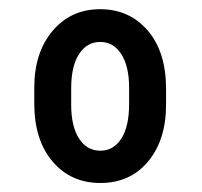

<svg xmlns="http://www.w3.org/2000/svg" viewBox="-20 -741 446 424"><path d="M55.7 -547.4Q55.7 -625 96.2 -672.9Q136.7 -720.7 201.2 -720.7Q265.6 -720.7 306.2 -673.6Q346.7 -626.5 346.7 -544.9V-509.8Q346.7 -432.1 307.1 -384.5Q267.6 -336.9 201.7 -336.9Q136.2 -336.9 95.9 -384.5Q55.7 -432.1 55.7 -512.2ZM137.2 -509.8Q137.2 -461.9 154.5 -435.1Q171.9 -408.2 201.7 -408.2Q230.5 -408.2 247.8 -434.8Q265.1 -461.4 265.1 -511.2V-547.4Q265.1 -594.7 247.8 -621.6Q230.5 -648.4 201.2 -648.4Q172.4 -648.4 155 -622.3Q137.7 -596.2 137.2 -548.8Z"/></svg>

Font: Roboto Condensed
Style: Bold
Weight: 700
Designer: Google
Version: Version 2.134; 2016